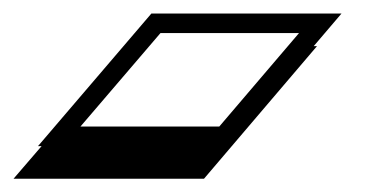

<svg xmlns="http://www.w3.org/2000/svg" viewBox="-71 -214 566 287"><path d="M-50.8 53.2 -8.8 4.4H-14.2L155.3 -193.8H439.5L397.9 -145H402.8L233.9 53.2ZM256.8 -24.9 376 -164.6H168.9L49.3 -24.9Z"/></svg>

Font: XB Kayhan Sayeh
Style: Regular
Weight: 700
Designer: Behnam
Foundry: Irmug
Version: Version 7.300 2009